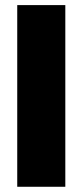

<svg xmlns="http://www.w3.org/2000/svg" viewBox="-20 -714 316 734"><path d="M45.9 0V-694.5H229.7V0Z"/></svg>

Font: TitilliumWeb ExtraLight
Style: Regular
Weight: 400
Designer: Mohamed Gaber, Accademia di Belle Arti di Urbino and others
Foundry: Kief Type Foundry, Accademia di Belle Arti di Urbino and others
Version: Version 3.000; ttfautohint (v1.8.2)